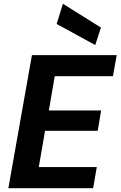

<svg xmlns="http://www.w3.org/2000/svg" viewBox="-20 -990 634 1010"><path d="M24 0 148 -700H594L574 -589H268L237 -409H512L494 -302H217L184 -111H489L470 0ZM481 -753 278 -864 311 -970 511 -845Z"/></svg>

Font: DM Sans ExtraBold
Style: Italic
Weight: 800
Italic angle: -10°
Designer: Colophon Foundry, Jonny Pinhorn
Foundry: Colophon Foundry
Version: Version 4.004;gftools[0.9.30]